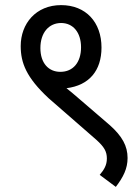

<svg xmlns="http://www.w3.org/2000/svg" viewBox="-20 -652 540 751"><path d="M61 -472C61 -406 83 -349 170 -268L357 -105C388 -77 398 -59 398 -32C398 -6 387 12 370 32L433 79C462 41 479 8 479 -34C479 -81 458 -119 410 -162L289 -266C272 -281 255 -295 240 -307C329 -318 377 -376 377 -466C377 -565 316 -632 219 -632C120 -632 61 -559 61 -472ZM138 -464C138 -525 172 -562 219 -562C266 -562 297 -525 297 -467C297 -408 266 -371 216 -371C170 -371 138 -405 138 -464Z"/></svg>

Font: Noto Sans Devanagari UI SemiCondensed
Style: Regular
Weight: 400
Width: 4
Designer: Jelle Bosma - Monotype Design Team
Foundry: Monotype Imaging Inc.
Version: Version 2.004